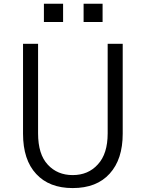

<svg xmlns="http://www.w3.org/2000/svg" viewBox="-20 -959 756 997"><path d="M99.6 -264.6Q99.6 -381.8 99.6 -731.4Q119.1 -731.4 177.7 -731.4Q177.7 -615.2 177.7 -266.6Q177.7 -157.2 228.5 -103.5Q278.3 -49.8 357.4 -49.8Q438.5 -49.8 488.3 -105.5Q539.1 -160.2 539.1 -266.6Q539.1 -421.9 539.1 -731.4Q558.6 -731.4 617.2 -731.4Q617.2 -614.3 617.2 -264.6Q617.2 -131.8 549.8 -57.6Q482.4 17.6 357.4 17.6Q235.4 17.6 168 -55.7Q99.6 -128.9 99.6 -264.6ZM208 -844.7Q208 -868.2 208 -939.5Q232.4 -939.5 307.6 -939.5Q307.6 -916 307.6 -844.7Q283.2 -844.7 208 -844.7ZM414.1 -844.7Q414.1 -868.2 414.1 -939.5Q438.5 -939.5 512.7 -939.5Q512.7 -916 512.7 -844.7Q488.3 -844.7 414.1 -844.7Z"/></svg>

Font: Gothic A1
Style: Regular
Weight: 400
Designer: HanYang I&C Co.,Ltd.
Version: Version 2.50